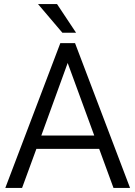

<svg xmlns="http://www.w3.org/2000/svg" viewBox="-20 -919 662 939"><path d="M166 -899H259L352 -759H285ZM275 -708H347L616 0H535L465 -191H158L88 0H6ZM311 -611 182 -256H441Z"/></svg>

Font: Freesentation 4 Regular
Style: Regular
Weight: 400
Designer: glyphs from Roboto by Christian Robertson / Hangul glyphs from Noto Sans CJK(Source Han Sans) by Jang Soo-young and Kang
Foundry: PT&
Version: Version 2.001